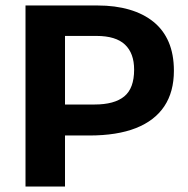

<svg xmlns="http://www.w3.org/2000/svg" viewBox="-20 -680 686 700"><path d="M174 -186V-299H325Q397 -299 433 -328.5Q469 -358 469 -426Q469 -486 435.5 -517.5Q402 -549 332 -549H174V-660H336Q400 -660 451.5 -645Q503 -630 539.5 -600.5Q576 -571 595 -526.5Q614 -482 614 -422Q614 -345 579 -292.5Q544 -240 475.5 -213Q407 -186 305 -186ZM73 0V-660H217V0Z"/></svg>

Font: Bricolage Grotesque
Style: Bold
Weight: 700
Designer: Mathieu Triay
Foundry: Atelier Triay
Version: Version 1.001;gftools[0.9.33.dev8+g029e19f]